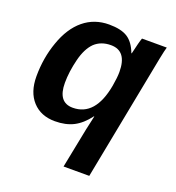

<svg xmlns="http://www.w3.org/2000/svg" viewBox="-135 -646 881 961"><g transform="rotate(20 305.5 -165.0)"><path d="M436 -441H438Q453 -507 461 -528H593Q588 -513 578 -463L448 208H311L353 -3L370 -80H368Q332 -32 290.5 -11Q249 10 192 10Q117 10 73 -38Q29 -86 29 -170Q29 -268 60 -355Q91 -444 148 -491Q205 -538 283 -538Q347 -538 381.5 -516Q416 -494 436 -441ZM253 -84Q373 -84 404 -257Q412 -303 412 -332Q412 -444 327 -444Q274 -444 240 -412Q207 -379 191 -315Q174 -247 174 -188Q174 -84 253 -84Z"/></g></svg>

Font: Libra Sans
Style: Bold Italic
Weight: 700
Italic angle: -12°
Foundry: Context Ltd
Version: Version 1.002